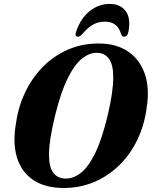

<svg xmlns="http://www.w3.org/2000/svg" viewBox="-20 -928 758 958"><path d="M472.5 -711Q560 -711 619 -671Q678 -631 702.8 -558.5Q727.5 -486 711.5 -388.5Q700 -301.5 664.5 -228.8Q629 -156 574 -102.5Q519 -49 448.8 -19.5Q378.5 10 297.5 10Q206.5 10 147 -29.2Q87.5 -68.5 64.8 -142Q42 -215.5 60.5 -317.5Q72 -397.5 106.2 -468.8Q140.5 -540 194 -594.5Q247.5 -649 318 -680Q388.5 -711 472.5 -711ZM308.5 -37Q346.5 -37 383.2 -65.2Q420 -93.5 454 -162Q488 -230.5 517 -351Q531.5 -412.5 538.2 -459.2Q545 -506 545 -540Q545.5 -605.5 523.5 -635Q501.5 -664.5 462 -664.5Q424.5 -664.5 387.5 -634.2Q350.5 -604 317 -535.8Q283.5 -467.5 255.5 -354Q239.5 -289 232 -240.8Q224.5 -192.5 224.5 -158Q224.5 -93.5 246.5 -65.2Q268.5 -37 308.5 -37ZM503.5 -820Q469.5 -820 443 -804.5Q416.5 -789 391 -758.5Q378.5 -745 369 -745Q351 -745 360 -770.5Q382.5 -837 427.8 -872.8Q473 -908.5 527 -908.5Q580.5 -908.5 607 -872.8Q633.5 -837 621 -770.5Q616.5 -745 598.5 -745Q589 -745 584 -758.5Q566.5 -820 503.5 -820Z"/></svg>

Font: Fraunces 144pt Soft
Style: Bold Italic
Weight: 700
Italic angle: -16°
Version: Version 1.000;[b76b70a41]